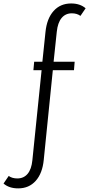

<svg xmlns="http://www.w3.org/2000/svg" viewBox="-81 -815 504 1086"><path d="M-61 223.1 -31.7 180.2Q-12.7 194.3 17.1 194.3Q53.2 194.3 75.2 168.2Q97.2 142.1 102.1 91.3L154.3 -418H107.9L112.3 -465.8H158.7L176.3 -634.3Q184.1 -710.4 222.2 -752.9Q260.3 -795.4 321.3 -795.4Q372.1 -795.4 403.3 -768.1L374 -725.1Q354.5 -739.7 325.2 -739.7Q289.6 -739.7 267.6 -713.4Q245.6 -687 240.2 -635.7L222.2 -465.8H341.3L337.4 -418H217.8L166.5 88.9Q159.2 165 121.1 207.8Q83 250.5 22 250.5Q-29.8 250.5 -61 223.1Z"/></svg>

Font: Spartan MB
Style: Regular
Weight: 400
Designer: Matt Bailey, Mirko Velimirovic
Foundry: Matt Bailey
Version: Version 1.005